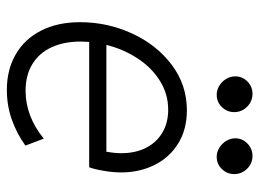

<svg xmlns="http://www.w3.org/2000/svg" viewBox="-119 -637 764 566"><g transform="rotate(90 263.0 -354.0)"><path d="M45.4 -208Q45.4 -288.6 78.6 -361.1Q111.8 -433.6 171.1 -478.3Q230.5 -522.9 305.2 -522.9Q361.8 -522.9 403.3 -497.1Q444.8 -471.2 466.6 -427Q488.3 -382.8 488.3 -329.1Q488.3 -305.7 483.6 -278.1Q479 -250.5 473.1 -234.9H103.5Q102.5 -218.3 102.5 -209.5Q102.5 -160.6 119.4 -124Q136.2 -87.4 168.9 -67.4Q201.7 -47.4 247.6 -47.4Q322.8 -47.4 388.7 -101.1L409.2 -46.9Q375 -22 333.3 -7.1Q291.5 7.8 245.1 7.8Q185.1 7.8 139.9 -18.6Q94.7 -44.9 70.1 -93.5Q45.4 -142.1 45.4 -208ZM427.2 -285.6Q431.6 -309.1 431.6 -330.1Q431.6 -370.6 416 -401.9Q400.4 -433.1 371.3 -450.4Q342.3 -467.8 303.2 -467.8Q256.8 -467.8 217.8 -443.1Q178.7 -418.5 151.9 -377.2Q125 -335.9 112.3 -285.6ZM387.7 -665.5Q387.7 -686.5 403.1 -701.4Q418.5 -716.3 439.5 -716.3Q461.9 -716.3 477.5 -700.4Q493.2 -684.6 493.2 -662.1Q493.2 -641.6 478.5 -626.2Q463.9 -610.8 441.9 -610.8Q428.2 -610.8 415.8 -618.4Q403.3 -626 395.5 -638.7Q387.7 -651.4 387.7 -665.5ZM205.1 -665.5Q205.1 -686.5 220.2 -701.4Q235.4 -716.3 256.3 -716.3Q278.8 -716.3 294.7 -700.4Q310.5 -684.6 310.5 -662.1Q310.5 -641.6 295.7 -626.2Q280.8 -610.8 259.3 -610.8Q245.6 -610.8 232.9 -618.4Q220.2 -626 212.6 -638.7Q205.1 -651.4 205.1 -665.5Z"/></g></svg>

Font: Reddit Sans Fudge Light Italic
Style: Regular
Weight: 300
Italic angle: -11.25°
Designer: Stephen Hutchings
Version: Version 1.013